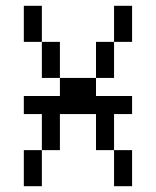

<svg xmlns="http://www.w3.org/2000/svg" viewBox="-20 -645 540 665"><path d="M437.5 -250V-312.5H312.5V-375H187.5V-312.5H62.5V-250H125Q125 -250 125 -125H62.5Q62.5 -125 62.5 0H125Q125 0 125 -125H187.5Q187.5 -125 187.5 -250H312.5Q312.5 -250 312.5 -125H375Q375 -125 375 0H437.5Q437.5 0 437.5 -125H375Q375 -125 375 -250ZM187.5 -375Q187.5 -375 187.5 -500H125Q125 -500 125 -375ZM312.5 -375H375Q375 -375 375 -500H312.5Q312.5 -500 312.5 -375ZM125 -500Q125 -500 125 -625H62.5Q62.5 -625 62.5 -500ZM375 -500H437.5Q437.5 -500 437.5 -625H375Q375 -625 375 -500Z"/></svg>

Font: BFUnifontExMono
Style: Regular
Weight: 500
Version: Version 15.0.06